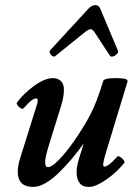

<svg xmlns="http://www.w3.org/2000/svg" viewBox="-20 -724 523 757"><path d="M111 13Q50 13 50 -47Q50 -59 52.5 -72.5Q55 -86 60 -102L127 -316Q130 -327 128.5 -331.5Q127 -336 122 -336Q115 -336 103 -327Q91 -318 72 -296Q69 -293 61.5 -297.5Q54 -302 49 -309Q44 -316 47 -320Q58 -335 74.5 -351.5Q91 -368 111 -383Q131 -398 151 -407Q171 -416 189 -416Q208 -416 220 -404.5Q232 -393 232 -371Q232 -360 230 -344.5Q228 -329 220 -304L176 -162Q167 -134 162.5 -114.5Q158 -95 158 -85Q158 -65 169 -65Q180 -65 196.5 -79Q213 -93 232 -115.5Q251 -138 270 -165Q289 -192 306 -219.5Q323 -247 335 -270Q348 -294 361 -328Q374 -362 387 -405Q389 -410 400 -413Q411 -416 433 -416Q461 -416 472 -413.5Q483 -411 483 -403L396 -117Q388 -90 387 -78.5Q386 -67 392 -67Q399 -67 411 -76Q423 -85 443 -107Q446 -110 454 -105Q462 -100 467.5 -93Q473 -86 470 -82Q458 -66 440.5 -49.5Q423 -33 403.5 -19Q384 -5 365 4Q346 13 330 13Q305 13 293.5 -3Q282 -19 282 -43Q282 -55 284 -68Q286 -81 295 -110L316 -178V-167Q291 -131 264 -99Q237 -67 210.5 -41.5Q184 -16 158.5 -1.5Q133 13 111 13ZM198 -503Q193 -499 186.5 -503Q180 -507 177 -514Q174 -521 177 -525L327 -688Q341 -704 356 -704Q370 -704 376 -688L445 -524Q448 -518 441 -511Q434 -504 425.5 -501.5Q417 -499 413 -505L354 -595Q345 -609 338 -609Q329 -609 312 -595Z"/></svg>

Font: Junicode VF
Style: Italic
Weight: 400
Italic angle: -11°
Designer: Peter S. Baker
Version: Version 2.209